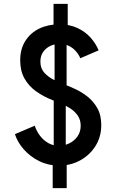

<svg xmlns="http://www.w3.org/2000/svg" viewBox="-20 -854 602 998"><path d="M287.1 6.8Q231 6.8 183.8 -16.6Q136.7 -40 103.8 -77.4Q70.8 -114.7 57.6 -156.7L160.6 -200.7Q169.9 -172.4 187.7 -148.7Q205.6 -125 230.7 -110.6Q255.9 -96.2 286.1 -96.2Q314 -96.2 340.1 -108.9Q366.2 -121.6 382.8 -145Q399.4 -168.5 399.4 -200.2Q399.4 -231.4 384 -253.4Q368.7 -275.4 345.2 -290.5Q321.8 -305.7 296.6 -316.2Q271.5 -326.7 252 -334Q205.6 -352.1 167.7 -379.2Q129.9 -406.2 107.4 -445.8Q85 -485.4 85 -540.5Q85 -599.1 111.6 -641.1Q138.2 -683.1 183.8 -705.3Q229.5 -727.5 287.6 -727.5Q340.8 -727.5 381.3 -709Q421.9 -690.4 449.7 -659.7Q477.5 -628.9 492.7 -592.3L397.5 -551.3Q389.2 -570.8 374.3 -587.9Q359.4 -605 338.1 -615.5Q316.9 -626 290.5 -626Q265.1 -626 242.2 -615.5Q219.2 -605 204.6 -584.5Q189.9 -564 189.9 -533.7Q189.9 -498 211.2 -475.1Q232.4 -452.1 262.9 -437.5Q293.5 -422.9 321.8 -412.1Q341.8 -404.8 372.8 -390.4Q403.8 -376 434.6 -352.1Q465.3 -328.1 486.1 -291.5Q506.8 -254.9 506.3 -202.1Q505.9 -141.6 475.8 -94.2Q445.8 -46.9 396 -20Q346.2 6.8 287.1 6.8ZM253.9 124V-14.6L259.3 -83.5V-344.2L263.7 -384.3V-643.1L258.3 -694.3V-834H332V-693.8L326.2 -641.6V-384.3L321.8 -344.2V-83.5L326.7 -14.2V124Z"/></svg>

Font: Reddit Mono SemiBold
Style: Regular
Weight: 600
Monospace: yes
Designer: Stephen Hutchings
Foundry: Reddit
Version: Version 1.014